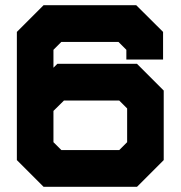

<svg xmlns="http://www.w3.org/2000/svg" viewBox="-20 -720 696 740"><path d="M148 0 45 -103V-597L148 -700H505L608.5 -597V-490.5H467V-528L436.5 -558.5H216.5L186 -528V-459L201 -474H508L611 -371V-103L508 0ZM216.5 -141.5H439.5L470 -172V-302L439.5 -332.5H226.5L186 -292.5V-172Z"/></svg>

Font: Tourney Expanded Black
Style: Regular
Weight: 900
Width: 7
Designer: Tyler Finck
Foundry: Etcetera Type Co
Version: Version 1.010; ttfautohint (v1.8.3)